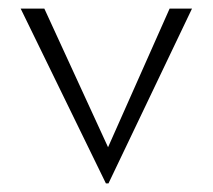

<svg xmlns="http://www.w3.org/2000/svg" viewBox="-20 -411 494 446"><path d="M374 -391 231 -69 83 -391H28L226 15H232L426 -391Z"/></svg>

Font: Sulaf Light
Style: Regular
Weight: 300
Designer: Bandar Raffah (Arabic) and Santiago Orozco (Latin)
Foundry: Caramella and Typemade
Version: Version 1.005;PS 001.005;hotconv 1.0.88;makeotf.lib2.5.64775